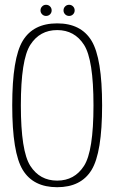

<svg xmlns="http://www.w3.org/2000/svg" viewBox="-20 -777 486 801"><path d="M218.5 4Q119 4 75 -68Q31 -140 31 -337.5Q31 -534.5 75 -607Q119 -679.5 218.5 -679.5Q318 -679.5 362 -606.8Q406 -534 406 -337.5Q406 -140 362 -68Q318 4 218.5 4ZM218.5 -23.5Q291 -23.5 330.5 -85Q370 -146.5 370 -337.5Q370 -528.5 330.5 -590Q291 -651.5 218.5 -651.5Q146 -651.5 106.5 -590Q67 -528.5 67 -337.5Q67 -146.5 106.5 -85Q146 -23.5 218.5 -23.5ZM172 -710.5Q162.5 -710.5 155.8 -717.2Q149 -724 149 -733.5Q149 -743.5 155.8 -750.2Q162.5 -757 172 -757Q182 -757 188.8 -750.2Q195.5 -743.5 195.5 -733.5Q195.5 -724 188.8 -717.2Q182 -710.5 172 -710.5ZM268.5 -710.5Q258.5 -710.5 251.8 -717.2Q245 -724 245 -733.5Q245 -743.5 251.8 -750.2Q258.5 -757 268.5 -757Q278 -757 284.8 -750.2Q291.5 -743.5 291.5 -733.5Q291.5 -724 284.8 -717.2Q278 -710.5 268.5 -710.5Z"/></svg>

Font: Anybody ExtraLight
Style: Regular
Weight: 200
Designer: Tyler Finck
Foundry: Etcetera Type Company
Version: Version 1.010; ttfautohint (v1.8.3) -l 8 -r 50 -G 200 -x 14 